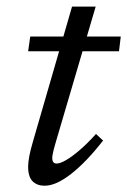

<svg xmlns="http://www.w3.org/2000/svg" viewBox="-20 -568 396 597"><path d="M67.5 -408.5 74 -454.5H355.5L350 -408.5ZM152 -121Q149 -111 147 -102.8Q145 -94.5 143.8 -88Q142.5 -81.5 142.5 -77Q142.5 -67.5 146 -63.5Q149.5 -59.5 156 -59.5Q167 -59.5 185.2 -70Q203.5 -80.5 227.2 -100.8Q251 -121 278.5 -151.5L300.5 -131Q274.5 -97.5 249.5 -71.5Q224.5 -45.5 201.5 -27.5Q178.5 -9.5 157.8 0Q137 9.5 118.5 9.5Q95.5 9.5 81.5 -4.2Q67.5 -18 67.5 -49.5Q67.5 -63 71 -82Q74.5 -101 82.5 -128L204 -547.5H277.5Z"/></svg>

Font: Newsreader
Style: Italic
Weight: 400
Italic angle: -17°
Designer: Hugues Gentile
Foundry: Production Type
Version: Version 1.003